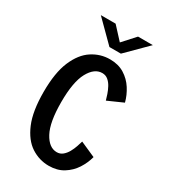

<svg xmlns="http://www.w3.org/2000/svg" viewBox="-218 -1006 987 1119"><g transform="rotate(30 275.0 -446.0)"><path d="M296.5 10.5Q232 10.5 177.2 -25.2Q122.5 -61 89.2 -139.8Q56 -218.5 56 -348Q56 -477.5 89.5 -556Q123 -634.5 178 -670.2Q233 -706 297.5 -706Q353.5 -706 394.2 -680.8Q435 -655.5 460.8 -615.2Q486.5 -575 498 -530.5L395.5 -485Q391 -501 383.8 -522.8Q376.5 -544.5 365.2 -565.5Q354 -586.5 337.5 -600.2Q321 -614 298 -614Q245.5 -614 210 -548.8Q174.5 -483.5 174.5 -348Q174.5 -212.5 209.8 -147Q245 -81.5 297.5 -81.5Q320 -81.5 336.8 -95.5Q353.5 -109.5 365 -130.2Q376.5 -151 383.8 -172.5Q391 -194 395.5 -209.5L498 -164Q486.5 -120 460.8 -80.2Q435 -40.5 394 -15Q353 10.5 296.5 10.5ZM121 -902H220.5L296.5 -819.5L371.5 -902H471L334.5 -766H257.5Z"/></g></svg>

Font: Trispace SemiCondensed Medium
Style: Regular
Weight: 500
Width: 4
Designer: Tyler Finck
Foundry: Etcetera Type Company
Version: Version 1.210; ttfautohint (v1.8.3)